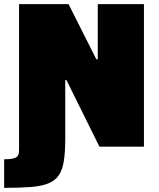

<svg xmlns="http://www.w3.org/2000/svg" viewBox="-41 -708 766 927"><path d="M-21 199V61Q5 61 19.5 58Q34 55 41 48.5Q48 42 49.5 32.5Q51 23 51 10V-688H290L424 -422H431V-688H654V0H439L280 -321H274V-37Q274 28 267 71Q260 114 242 139.5Q224 165 191 178Q158 191 106 195Q54 199 -21 199Z"/></svg>

Font: Saira Thin Black
Style: Regular
Weight: 900
Version: Version 1.101